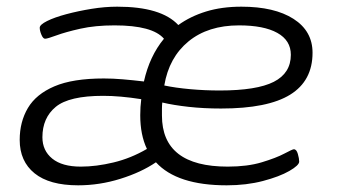

<svg xmlns="http://www.w3.org/2000/svg" viewBox="-20 -549 1020 575"><path d="M214 6Q128 6 83.5 -30Q39 -66 39 -130Q39 -184 63.5 -225.5Q88 -267 143 -290.5Q198 -314 291 -314Q318 -314 347.5 -311.5Q377 -309 411 -305Q428 -381 471 -433Q437 -473 323 -473Q265 -473 220.5 -463Q176 -453 149 -443Q122 -433 115 -433Q109 -433 104 -445Q99 -457 99 -466Q99 -475 121 -486Q143 -497 178.5 -506.5Q214 -516 254 -522.5Q294 -529 331 -529Q463 -529 514 -474Q550 -500 597 -514.5Q644 -529 703 -529Q802 -529 859 -492.5Q916 -456 916 -391Q916 -307 849 -265.5Q782 -224 642 -224Q590 -224 545 -229Q500 -234 466 -242Q465 -233 465 -223.5Q465 -214 465 -203Q465 -50 662 -50Q721 -50 764 -63Q807 -76 831.5 -89Q856 -102 860 -102Q868 -102 872 -88Q876 -74 876 -65Q876 -54 846.5 -37Q817 -20 767.5 -7Q718 6 659 6Q510 6 447 -63Q403 -33 340.5 -13.5Q278 6 214 6ZM638 -278Q749 -278 800 -304Q851 -330 851 -385Q851 -428 810.5 -450.5Q770 -473 696 -473Q603 -473 544.5 -425Q486 -377 472 -293Q505 -286 549 -282Q593 -278 638 -278ZM107 -138Q107 -98 136.5 -74Q166 -50 222 -50Q268 -50 320 -62.5Q372 -75 420 -103Q400 -145 400 -204Q400 -229 403 -252Q339 -262 289 -262Q187 -262 147 -229Q107 -196 107 -138Z"/></svg>

Font: Asap Expanded Expanded Light
Style: Italic
Weight: 300
Width: 7
Italic angle: -6°
Designer: Pablo Cosgaya
Foundry: Omnibus-Type
Version: Version 3.001; ttfautohint (v1.8.4.7-5d5b)